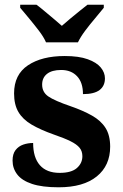

<svg xmlns="http://www.w3.org/2000/svg" viewBox="-20 -786 521 816"><path d="M229.1 10Q159.4 10 116.3 -4.3Q73.2 -18.6 53.3 -44.5Q33.4 -70.3 33.4 -103.5Q33.4 -131.7 46.1 -148.2Q58.9 -164.6 78.9 -171.5Q98.9 -178.3 120.8 -178.3Q120.8 -116.5 149.5 -83.9Q178.2 -51.3 233.4 -51.3Q283.5 -51.3 306.8 -71.9Q330.1 -92.5 330.1 -122Q330.1 -143.6 318.1 -158.1Q306.2 -172.7 279.7 -185.8Q253.2 -199 208.8 -214.2Q152 -234.3 114.4 -256.4Q76.9 -278.5 58.3 -309.9Q39.8 -341.3 39.8 -388.9Q39.8 -469.1 98.9 -508.5Q157.9 -547.9 255.1 -547.9Q315.3 -547.9 353 -534.2Q390.7 -520.6 408.4 -499Q426 -477.4 426 -453Q426 -420.8 403.2 -403.4Q380.3 -386 332.6 -386Q332.6 -435.5 307.5 -462Q282.4 -488.6 240.2 -488.6Q200.8 -488.6 179.9 -472.1Q159.1 -455.7 159.1 -426.5Q159.1 -394.3 185.3 -376.2Q211.5 -358 280.2 -334.5Q333.8 -315.9 371.4 -294.5Q409.1 -273.1 428.6 -242.1Q448.2 -211 448.2 -162.7Q448.2 -82.3 391.3 -36.2Q334.4 10 229.1 10ZM175.6 -606Q165.6 -629 145.3 -655.5Q125 -682 103.4 -708Q81.8 -734 65.8 -753V-766H134.9Q149.3 -755.6 168.6 -739.2Q187.9 -722.8 207.9 -706.3Q227.9 -689.8 242.9 -676.2Q257.9 -689.8 278 -706.3Q298 -722.8 318.1 -739.2Q338.1 -755.6 351.9 -766H421.1V-753Q406.1 -734 384 -708Q361.9 -682 342 -655.5Q322.2 -629 311.2 -606Z"/></svg>

Font: Noto Serif Malayalam
Style: Regular
Weight: 400
Designer: Indian type Foundry, Jelle Bosma, Monotype Design Team
Foundry: Monotype Imaging Inc.
Version: Version 2.103